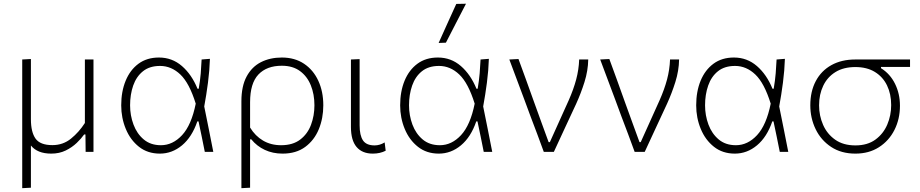

<svg xmlns="http://www.w3.org/2000/svg" viewBox="-20 -813 4925 1028"><path d="M99 194.5V-494.5L145.5 -497V-174.5Q145.5 -106 170.2 -71Q195 -36 260.5 -36Q317.5 -36 360.2 -70.8Q403 -105.5 434.5 -154.5V-494.5H480.5V0H438.5Q438.5 -23 438 -46.5Q437.5 -70 437.5 -93H430.5Q415.5 -71.5 390.8 -47.8Q366 -24 331.8 -7.2Q297.5 9.5 254.5 9.5Q180 9.5 145.5 -34V192Z M836 9.5Q770.5 9.5 724.2 -27Q678 -63.5 653.5 -122.8Q629 -182 629 -249Q629 -323 652.8 -380.8Q676.5 -438.5 721.5 -471.8Q766.5 -505 831 -505Q901.5 -505 954 -459.5Q1006.5 -414 1037.5 -338H1044Q1051.5 -381 1054.8 -420.2Q1058 -459.5 1059.5 -494.5L1104 -498Q1102 -435.5 1093.5 -370.2Q1085 -305 1073.5 -243Q1086 -182 1098 -121.5Q1110 -61 1122 0H1076.5Q1068 -41 1060 -82Q1051.5 -122.5 1043 -163H1036.5Q1008 -79.5 954.8 -35Q901.5 9.5 836 9.5ZM841.5 -35.5Q905 -35.5 955 -89.5Q1005 -143.5 1028 -258Q994 -368 945.8 -414Q897.5 -460 837 -460Q781 -460 745.5 -431.5Q710 -403 693.2 -355Q676.5 -307 676.5 -249Q676.5 -195 694.8 -146Q713 -97 749.8 -66.2Q786.5 -35.5 841.5 -35.5Z M1272.5 194.5V-270.5Q1272.5 -351.5 1300.5 -403.5Q1328.5 -455.5 1377.2 -480.2Q1426 -505 1489 -505Q1558 -505 1607.8 -471.8Q1657.5 -438.5 1684.2 -380.8Q1711 -323 1711 -249Q1711 -179.5 1686.8 -120.8Q1662.5 -62 1614 -26.2Q1565.5 9.5 1493 9.5Q1440.5 9.5 1397.8 -10.5Q1355 -30.5 1325.5 -67H1319V192ZM1485 -35.5Q1548 -35.5 1587.5 -65.8Q1627 -96 1645.2 -144.8Q1663.5 -193.5 1663.5 -249.5Q1663.5 -308 1644.2 -356Q1625 -404 1586.2 -432.5Q1547.5 -461 1489 -461Q1408 -461 1363.5 -414Q1319 -367 1319 -265.5V-130Q1346.5 -85 1388.5 -60.2Q1430.5 -35.5 1485 -35.5Z M1976 9.5Q1919.5 9.5 1889.2 -26Q1859 -61.5 1859 -133V-494.5L1905.5 -496.5V-142Q1905.5 -88 1923.5 -61.2Q1941.5 -34.5 1985.5 -34.5Q2013.5 -34.5 2039.5 -50.5L2045 -6Q2015 9.5 1976 9.5Z M2329.5 9.5Q2264 9.5 2217.8 -27Q2171.5 -63.5 2147 -122.8Q2122.5 -182 2122.5 -249Q2122.5 -323 2146.2 -380.8Q2170 -438.5 2215 -471.8Q2260 -505 2324.5 -505Q2395 -505 2447.5 -459.5Q2500 -414 2531 -338H2537.5Q2545 -381 2548.2 -420.2Q2551.5 -459.5 2553 -494.5L2597.5 -498Q2595.5 -435.5 2587 -370.2Q2578.5 -305 2567 -243Q2579.5 -182 2591.5 -121.5Q2603.5 -61 2615.5 0H2570Q2561.5 -41 2553.5 -82Q2545 -122.5 2536.5 -163H2530Q2501.5 -79.5 2448.2 -35Q2395 9.5 2329.5 9.5ZM2335 -35.5Q2398.5 -35.5 2448.5 -89.5Q2498.5 -143.5 2521.5 -258Q2487.5 -368 2439.2 -414Q2391 -460 2330.5 -460Q2274.5 -460 2239 -431.5Q2203.5 -403 2186.8 -355Q2170 -307 2170 -249Q2170 -195 2188.2 -146Q2206.5 -97 2243.2 -66.2Q2280 -35.5 2335 -35.5ZM2328.5 -583Q2352.5 -636 2376 -688.5Q2399.5 -740.5 2423 -792L2475 -793Q2447.5 -740.5 2421 -688.5Q2394.5 -636.5 2367.5 -584.5Z M2891.5 0Q2874 -47 2856.5 -95Q2838.5 -142.5 2821.5 -187.5L2789 -275.5Q2768.5 -329 2748 -385Q2727 -441 2707 -494.5L2756 -497Q2774 -448 2795.5 -389Q2816.5 -330 2838.8 -268.5Q2861 -207 2881.5 -150.5L2917.5 -52H2924L3025 -276Q3051 -335 3065 -387.5Q3079 -440 3081 -494.5H3129.5Q3128.5 -434.5 3109.5 -374Q3090.5 -313.5 3065 -257.5Q3035 -193.5 3005.2 -129Q2975.5 -64.5 2945.5 0Z M3378 0Q3360.5 -47 3343 -95Q3325 -142.5 3308 -187.5L3275.5 -275.5Q3255 -329 3234.5 -385Q3213.5 -441 3193.5 -494.5L3242.5 -497Q3260.5 -448 3282 -389Q3303 -330 3325.2 -268.5Q3347.5 -207 3368 -150.5L3404 -52H3410.5L3511.5 -276Q3537.5 -335 3551.5 -387.5Q3565.5 -440 3567.5 -494.5H3616Q3615 -434.5 3596 -374Q3577 -313.5 3551.5 -257.5Q3521.5 -193.5 3491.8 -129Q3462 -64.5 3432 0Z M3914.5 9.5Q3849 9.5 3802.8 -27Q3756.5 -63.5 3732 -122.8Q3707.5 -182 3707.5 -249Q3707.5 -323 3731.2 -380.8Q3755 -438.5 3800 -471.8Q3845 -505 3909.5 -505Q3980 -505 4032.5 -459.5Q4085 -414 4116 -338H4122.5Q4130 -381 4133.2 -420.2Q4136.5 -459.5 4138 -494.5L4182.5 -498Q4180.5 -435.5 4172 -370.2Q4163.5 -305 4152 -243Q4164.5 -182 4176.5 -121.5Q4188.5 -61 4200.5 0H4155Q4146.5 -41 4138.5 -82Q4130 -122.5 4121.5 -163H4115Q4086.5 -79.5 4033.2 -35Q3980 9.5 3914.5 9.5ZM3920 -35.5Q3983.5 -35.5 4033.5 -89.5Q4083.5 -143.5 4106.5 -258Q4072.5 -368 4024.2 -414Q3976 -460 3915.5 -460Q3859.5 -460 3824 -431.5Q3788.5 -403 3771.8 -355Q3755 -307 3755 -249Q3755 -195 3773.2 -146Q3791.5 -97 3828.2 -66.2Q3865 -35.5 3920 -35.5Z M4560 9.5Q4484 9.5 4429.8 -26.5Q4375.5 -62.5 4347 -121.5Q4318.5 -180.5 4318.5 -249Q4318.5 -323.5 4347.8 -378.8Q4377 -434 4431.2 -464.2Q4485.5 -494.5 4559.5 -494.5H4852.5V-454.5H4697V-448Q4746 -417.5 4772.2 -364.2Q4798.5 -311 4798.5 -247Q4798.5 -175.5 4769 -117.2Q4739.5 -59 4686 -24.8Q4632.5 9.5 4560 9.5ZM4560 -34.5Q4624.5 -34.5 4667 -65.5Q4709.5 -96.5 4730.5 -145.8Q4751.5 -195 4751.5 -250.5Q4751.5 -310 4729.2 -355.8Q4707 -401.5 4664.2 -427.8Q4621.5 -454 4560 -454Q4496.5 -454 4453.2 -427.2Q4410 -400.5 4387.8 -354Q4365.5 -307.5 4365.5 -249Q4365.5 -193.5 4387 -144.5Q4408.5 -95.5 4451.8 -65Q4495 -34.5 4560 -34.5Z"/></svg>

Font: Heraclito ExtraLight
Style: Regular
Weight: 200
Designer: Kostas Bartsokas (font) & Cristiano Sobral (main changes)
Foundry: Kostas Bartsokas (font) & Cristiano Sobral (main changes)
Version: Version 1.00;July 8, 2020;FontCreator 13.0.0.2655 64-bit